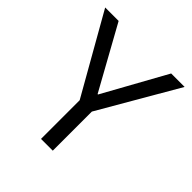

<svg xmlns="http://www.w3.org/2000/svg" viewBox="-188 -834 969 969"><g transform="rotate(45 296.5 -349.0)"><path d="M337 0V-279L580 -698H484L298 -362H295L109 -698H13L253 -276V0Z"/></g></svg>

Font: IBM Plex Thai Looped
Style: Regular
Weight: 400
Designer: Mike Abbink, Paul van der Laan, Pieter van Rosmalen, Ben Mitchell, Mark Frömberg
Foundry: Bold Monday
Version: Version 1.0